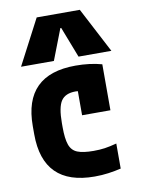

<svg xmlns="http://www.w3.org/2000/svg" viewBox="-89 -851 678 921"><g transform="rotate(-10 250.0 -390.0)"><path d="M297 10Q46 10 46 -240V-280Q46 -530 298 -530Q368 -530 426 -514V-290H288V-495L360 -390Q342 -398 320.5 -403Q299 -408 277 -408Q227 -408 206.5 -377.5Q186 -347 186 -270V-250Q186 -194 196.5 -164Q207 -134 234.5 -123Q262 -112 313 -112Q343 -112 367.5 -115.5Q392 -119 426 -128V-6Q397 1 364.5 5.5Q332 10 297 10ZM40 -570 155 -790H365L480 -570H320L262 -720H258L200 -570Z"/></g></svg>

Font: M PLUS 1 Code
Style: Bold
Weight: 700
Designer: Coji Morishita
Foundry: UNDERFOREST DESIGN
Version: Version 1.002